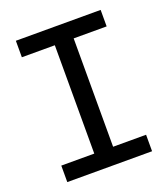

<svg xmlns="http://www.w3.org/2000/svg" viewBox="-115 -683 670 766"><g transform="rotate(-20 220.0 -300.0)"><path d="M40 0H400V-70H260V-530H400V-600H40V-530H180V-70H40Z"/></g></svg>

Font: KetosagCBd
Style: Regular
Weight: 500
Designer: gluk
Foundry: gluk
Version: Version 00.0024